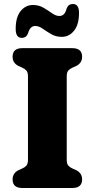

<svg xmlns="http://www.w3.org/2000/svg" viewBox="-20 -941 474 961"><path d="M314 -140.5Q314 -121 322 -112Q330 -103 343 -97.5L361 -89.5Q391 -74.5 391 -43Q391 0 341.5 0H92Q43 0 43 -43Q43 -74.5 73 -89.5L91 -97.5Q104 -103 112 -112Q120 -121 120 -140.5V-559.5Q120 -579 112 -588Q104 -597 91 -602.5L73 -610.5Q43 -625.5 43 -657Q43 -700 92 -700H341.5Q391 -700 391 -657Q391 -625.5 361 -610.5L343 -602.5Q330 -597 322 -588Q314 -579 314 -559.5ZM289.5 -756.5Q259.5 -756.5 236.2 -770.2Q213 -784 193.5 -797.5Q174 -811 156.5 -811Q130.5 -811 120.5 -774.5Q112 -751.5 89 -751.5Q58.5 -751.5 58.5 -796Q58.5 -855 83.2 -885.5Q108 -916 144.5 -916Q174.5 -916 197.8 -902.2Q221 -888.5 240.2 -874.8Q259.5 -861 277.5 -861Q304.5 -861 313.5 -898.5Q322 -921 345 -921Q375.5 -921 375.5 -876.5Q375.5 -817.5 350.5 -787Q325.5 -756.5 289.5 -756.5Z"/></svg>

Font: Fraunces 9pt SuperSoft
Style: Bold
Weight: 700
Version: Version 1.000;[b76b70a41]